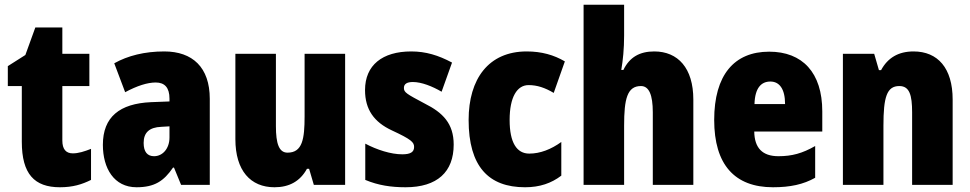

<svg xmlns="http://www.w3.org/2000/svg" viewBox="-20 -780 4092 810"><path d="M287 -133C258 -133 243 -151 243 -187V-417H357V-553H243V-664H129L87 -548L13 -501V-417H72V-182C72 -46 125 10 233 10C287 10 326 -2 364 -21V-152C336 -141 311 -133 287 -133Z M673 -563C590 -563 519 -545 462 -513L508 -391C558 -418 602 -432 637 -432C675 -432 695 -410 695 -364V-352L617 -349C485 -343 414 -287 414 -169C414 -70 461 10 556 10C632 10 671 -16 710 -73H714L744 0H865V-363C865 -496 792 -563 673 -563ZM661 -245 695 -247V-200C695 -153 666 -121 630 -121C602 -121 586 -139 586 -177C586 -220 609 -243 661 -245Z M1436 -553H1265V-289C1265 -194 1256 -136 1193 -136C1157 -136 1144 -174 1144 -248V-553H973V-193C973 -60 1037 10 1138 10C1200 10 1246 -15 1275 -68H1284L1304 0H1436Z M1894 -170C1894 -259 1848 -305 1772 -343C1695 -384 1684 -390 1684 -409C1684 -426 1697 -434 1722 -434C1758 -434 1804 -416 1843 -393L1887 -516C1829 -547 1776 -563 1715 -563C1593 -563 1520 -505 1520 -400C1520 -318 1558 -265 1633 -230C1715 -192 1727 -180 1727 -160C1727 -138 1711 -129 1677 -129C1629 -129 1570 -148 1521 -174V-21C1576 2 1630 10 1691 10C1825 10 1894 -55 1894 -170Z M2195 10C2257 10 2306 -7 2348 -39V-181C2305 -150 2259 -132 2213 -132C2160 -132 2130 -178 2130 -274C2130 -370 2161 -421 2210 -421C2246 -421 2279 -410 2316 -388L2363 -521C2317 -548 2265 -563 2202 -563C2041 -563 1957 -447 1957 -274C1957 -78 2041 10 2195 10Z M2613 -630V-760H2442V0H2613V-250C2613 -363 2626 -417 2684 -417C2718 -417 2734 -380 2734 -306V0H2905V-360C2905 -493 2840 -563 2740 -563C2679 -563 2636 -539 2610 -485H2601C2608 -525 2613 -574 2613 -630Z M3225 -562C3077 -562 2993 -463 2993 -274C2993 -86 3079 10 3241 10C3314 10 3369 -2 3419 -30V-164C3365 -133 3321 -121 3264 -121C3196 -121 3163 -156 3162 -225H3449V-310C3449 -474 3365 -562 3225 -562ZM3230 -436C3268 -436 3292 -405 3292 -341H3163C3165 -410 3192 -436 3230 -436Z M3834 -563C3770 -563 3725 -536 3697 -484H3688L3668 -553H3536V0H3707V-250C3707 -370 3721 -417 3774 -417C3817 -417 3828 -379 3828 -306V0H3999V-360C3999 -493 3936 -563 3834 -563Z"/></svg>

Font: Noto Sans Gurmukhi Condensed Black
Style: Regular
Weight: 900
Width: 3
Designer: Jelle Bosma - Monotype Design Team
Foundry: Monotype Imaging Inc.
Version: Version 2.004